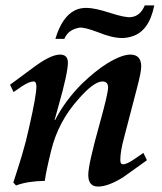

<svg xmlns="http://www.w3.org/2000/svg" viewBox="-20 -670 596 707"><path d="M548 -650Q529 -553 463 -535Q445 -530 429 -530Q393 -530 339 -552Q288 -571 272 -568Q231 -561 217 -527H184Q208 -608 256 -632Q274 -641 298 -641Q329 -641 387 -622Q443 -604 463 -607Q497 -611 513 -650ZM521 -80Q499 -64 477 -48.5Q455 -33 433 -17Q378 17 341 17Q305 17 305 -26Q305 -65 348 -218Q378 -326 378 -348Q378 -370 357 -370Q325 -370 267 -303Q195 -222 169 -118Q149 -37 145 -4Q81 -3 39 13L29 2Q46 -49 61 -99Q76 -149 87 -200Q114 -318 114 -351Q114 -370 104 -370Q88 -370 62 -353L30 -331L17 -358L101 -420Q166 -469 201 -469Q230 -469 230 -439Q230 -402 196 -282L181 -228H183Q220 -300 282 -362Q331 -409 374 -436Q428 -469 460 -469Q500 -469 500 -425Q500 -404 484 -344L436 -160Q423 -112 423 -80Q423 -65 433 -65Q448 -65 479 -87L508 -107Z"/></svg>

Font: GFS Didot
Style: Bold Italic
Weight: 700
Italic angle: -12°
Designer: Designed by Takis Katsoulidis and George D. Matthiopoulos.
Foundry: Designed by Takis Katsoulidis and George D. Matthiopoulos.
Version: Version 1.0